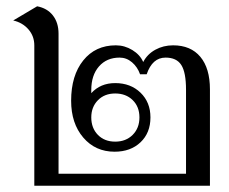

<svg xmlns="http://www.w3.org/2000/svg" viewBox="-20 -590 729 610"><path d="M647 -306V0H89V-446Q89 -475 70.5 -496.5Q52 -518 22 -525L98 -570Q130 -564 148 -541Q166 -518 166 -483V-38H571V-305Q571 -360 556 -383.5Q541 -407 506 -407Q464 -407 446 -354H425Q417 -377 399.5 -392Q382 -407 360 -407Q319 -407 294.5 -379Q270 -351 270 -304V-294Q299 -326 346 -326Q395 -326 426.5 -295.5Q458 -265 458 -217Q458 -168 426.5 -138Q395 -108 344 -108Q283 -108 244.5 -153Q206 -198 206 -270Q206 -350 244.5 -398Q283 -446 348 -446Q376 -446 400.5 -431Q425 -416 435 -393Q448 -418 473.5 -432Q499 -446 530 -446Q586 -446 616.5 -409.5Q647 -373 647 -306ZM270 -217Q270 -183 291 -161.5Q312 -140 346 -140Q380 -140 401.5 -161.5Q423 -183 423 -217Q423 -251 401.5 -272Q380 -293 346 -293Q312 -293 291 -271.5Q270 -250 270 -217Z"/></svg>

Font: Fahkwang Light
Style: Regular
Weight: 300
Version: Version 1.000; ttfautohint (v1.6)